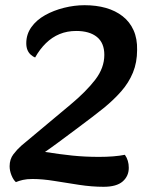

<svg xmlns="http://www.w3.org/2000/svg" viewBox="-20 -700 595 738"><path d="M378 18Q333 18 284 10.5Q235 3 189 -4.5Q143 -12 105 -12Q83 -12 68 -8.5Q53 -5 41 0Q31 -9 24 -26.5Q17 -44 17 -61Q17 -88 31.5 -107Q46 -126 62 -140L251 -298Q311 -348 346 -393.5Q381 -439 381 -489Q381 -535 352.5 -558Q324 -581 273 -581Q238 -581 209 -569Q180 -557 156.5 -534Q133 -511 115 -479Q107 -482 98.5 -489.5Q90 -497 85.5 -508Q81 -519 81 -534Q81 -568 100.5 -595.5Q120 -623 153 -641.5Q186 -660 226 -670Q266 -680 305 -680Q350 -680 387 -669.5Q424 -659 451.5 -637.5Q479 -616 493.5 -583.5Q508 -551 507 -508Q507 -460 491 -421Q475 -382 446 -349Q417 -316 379 -285Q362 -271 333 -249Q304 -227 270.5 -202Q237 -177 206 -154Q175 -131 153 -116Q210 -107 258 -102Q306 -97 361 -97Q390 -97 415 -99Q440 -101 460 -105Q475 -84 475 -55Q475 -23 451.5 -2.5Q428 18 378 18Z"/></svg>

Font: Sansita Swashed Light Medium
Style: Regular
Weight: 500
Version: Version 1.003